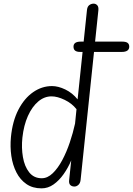

<svg xmlns="http://www.w3.org/2000/svg" viewBox="-20 -1024 730 1054"><path d="M208 10Q159 10 124.8 -13.8Q90.5 -37.5 70 -77.8Q49.5 -118 42.2 -168Q35 -218 40 -271Q48.5 -359 81 -421.8Q113.5 -484.5 161.8 -518Q210 -551.5 265.5 -551.5Q299.5 -551.5 338.5 -532.8Q377.5 -514 406 -478.5L457.5 -969.5Q459.5 -988 470.2 -996Q481 -1004 494 -1004Q505.5 -1004 513.8 -995.2Q522 -986.5 520 -967L422.5 -36.5Q420.5 -18 410.2 -9Q400 0 388.5 0Q374.5 0 366 -8.2Q357.5 -16.5 359.5 -35L371 -143.5Q354 -103 329.2 -68Q304.5 -33 274 -11.5Q243.5 10 208 10ZM103 -269Q97 -213 105.8 -161.8Q114.5 -110.5 140.2 -78Q166 -45.5 209 -45.5Q241 -45.5 269.5 -73Q298 -100.5 321.8 -145Q345.5 -189.5 363.2 -242.2Q381 -295 392 -345.5L400 -424.5Q375 -456.5 335 -475.8Q295 -495 263 -495Q223 -495 189.5 -466.5Q156 -438 133.2 -387.2Q110.5 -336.5 103 -269ZM420 -739Q401.5 -739 392.5 -746Q383.5 -753 383.5 -768Q383.5 -781.5 393.2 -788.5Q403 -795.5 422.5 -795.5H651.5Q671 -795.5 680.2 -788.8Q689.5 -782 689.5 -768Q689.5 -753.5 679 -746.2Q668.5 -739 649 -739Z"/></svg>

Font: Edu SA Hand Cursive
Style: Regular
Weight: 400
Designer: Tina and Corey Anderson, Eben Sorkin, Mirko Velimirovic
Foundry: Google for Education
Version: Version 2.000